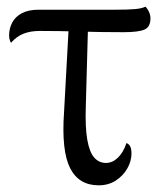

<svg xmlns="http://www.w3.org/2000/svg" viewBox="-20 -538 480 569"><path d="M272.5 11.2Q213.4 11.2 187.6 -40.1Q161.8 -91.5 169.8 -205.6L184.5 -473.6H241.2L234.4 -226.8Q232 -161.8 238.6 -124.2Q245.2 -86.6 259.4 -70.8Q273.6 -55.1 293.8 -55.1Q313.2 -55.1 329.3 -70.6Q345.5 -86.1 354.8 -114.1Q363.3 -110.6 366.5 -102.7Q369.7 -94.8 369.7 -84.1Q369.7 -60.2 357 -38.3Q344.4 -16.5 322.7 -2.6Q300.9 11.2 272.5 11.2ZM12.6 -411.1Q7 -420.4 7 -433.4Q7 -453.2 16 -470.7Q24.9 -488.1 44.5 -498.7Q64.1 -509.2 94.2 -509.2H320Q359 -509.2 379.5 -511Q400 -512.7 410.9 -518.2Q416.2 -513.9 421 -503.9Q425.9 -493.9 425.9 -483.7Q425.9 -457.7 407.8 -450.2Q389.6 -442.6 346.5 -442.6Q277.2 -442.6 216.1 -444.5Q154.9 -446.3 97.6 -446.3Q71.2 -446.3 50.5 -438.5Q29.8 -430.8 12.6 -411.1Z"/></svg>

Font: Arima Thin
Style: Regular
Weight: 100
Designer: Joana Correia and Natanael Gama
Foundry: NDISCOVER
Version: Version 1.101;gftools[0.9.23]